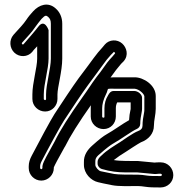

<svg xmlns="http://www.w3.org/2000/svg" viewBox="-20 -750 804 842"><path d="M166 -13C166 -11 163 -8 161 -8C159 -8 156 -11 156 -13V-21C156 -25 157 -33 163 -44C193 -102 248 -203 261 -222C293 -271 343 -346 366 -377C392 -413 411 -437 433 -468C442 -481 453 -495 466 -509L478 -521C480 -523 479 -523 479 -523C482 -521 487 -518 484 -515L474 -503C450 -477 451 -477 421 -435C409 -419 398 -406 386 -388C365 -357 351 -336 342 -324C283 -241 242 -176 220 -130C187 -70 171 -43 167 -26C167 -24 166 -22 166 -20ZM216 -13V-16C220 -26 237 -58 264 -106L265 -107C286 -150 325 -213 383 -295C392 -308 406 -329 427 -360C437 -375 448 -386 461 -405C491 -447 488 -442 511 -470L522 -481C546 -508 535 -542 516 -559C494 -579 459 -577 440 -555L430 -543C416 -528 403 -512 392 -497C371 -468 352 -443 325 -407C300 -373 251 -299 219 -250C203 -225 150 -127 119 -67C111 -52 106 -37 106 -21V-13C106 17 131 42 161 42C191 42 216 17 216 -13ZM569 -351H479C465 -351 459 -341 454 -332C443 -315 438 -295 438 -275V-239C438 -235 437 -234 434 -234C430 -234 428 -236 428 -239V-275C428 -292 433 -313 445 -337C448 -343 449 -345 452 -356C454 -362 454 -361 480 -361H570C591 -359 612 -338 613 -328V-273C613 -266 613 -261 612 -257C608 -237 605 -218 605 -199C605 -188 599 -180 585 -175C565 -168 513 -131 507 -127C479 -109 449 -92 424 -67C417 -61 408 -52 408 -40V-33C408 -22 416 -12 426 -9C463 2 497 6 528 6H581L656 13C663 14 669 12 676 12H685C687 12 690 14 690 17C690 19 688 22 685 22H676C658 22 638 22 625 20C610 18 598 16 586 16C548 16 498 16 481 13C451 7 432 3 422 1C412 -1 398 -17 398 -27V-40C398 -51 399 -60 418 -75C445 -99 465 -114 474 -119C513 -141 558 -175 579 -184C589 -188 595 -197 595 -207C595 -222 598 -243 601 -256C602 -262 603 -267 603 -273V-321C603 -337 584 -351 569 -351ZM479 -48C494 -60 513 -73 533 -85C539 -89 586 -120 598 -126C631 -138 655 -164 655 -199C655 -223 663 -248 663 -273V-329C663 -377 609 -411 571 -411H480C445 -411 411 -397 401 -361C385 -333 378 -302 378 -275V-239C378 -208 404 -184 434 -184C465 -184 488 -209 488 -239V-275C488 -285 490 -293 494 -301H553V-273C553 -272 553 -270 552 -267C549 -254 547 -241 546 -223C517 -207 478 -178 449 -162C433 -153 415 -139 386 -113C363 -93 347 -69 348 -39V-27C348 11 379 42 410 49C421 52 441 56 471 62C500 68 549 66 586 66C594 66 604 67 617 69C636 72 658 72 676 72H685C714 72 740 49 740 18C740 -12 716 -38 685 -38H676C670 -38 666 -38 658 -37L584 -44H582C560 -44 507 -43 479 -48ZM193 -493V-618C193 -618 176 -670 148 -633C133 -613 102 -578 91 -565L83 -556C79 -552 73 -559 77 -563L85 -572C101 -590 119 -608 135 -632C144 -645 151 -653 162 -667C180 -686 183 -682 191 -676C199 -669 203 -661 203 -646V-493C203 -449 182 -381 182 -336V-316C182 -313 180 -311 178 -311C175 -311 172 -314 172 -316V-336C172 -381 193 -448 193 -493ZM122 -336V-316C122 -285 148 -261 178 -261C209 -261 232 -287 232 -316V-336C232 -367 253 -438 253 -493V-646C253 -673 243 -697 223 -714C191 -742 152 -730 125 -700C115 -689 106 -679 94 -661C81 -642 65 -626 47 -606L39 -597C19 -574 22 -539 43 -519C65 -498 101 -499 121 -522L128 -531C132 -535 136 -539 143 -547V-493C143 -454 122 -386 122 -336Z"/></svg>

Font: Squarish
Style: Fog
Weight: 400
Foundry: Cannot Into Space Fonts
Version: Version 0.272